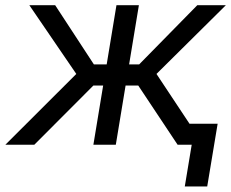

<svg xmlns="http://www.w3.org/2000/svg" viewBox="-45 -542 866 719"><path d="M-24.9 0 240.7 -265.1 64.9 -522.5H161.6L306.6 -300.8H354.5L391.1 -522.5H475.1L438.5 -300.8H476.1L693.8 -522.5H800.8L541 -265.1L716.8 0H620.1L472.7 -221.7H425.3L388.7 0H304.7L341.3 -221.7H304.7L83.5 0ZM647 156.2 672.9 0H636.7L649.4 -78.6H770L731 156.2Z"/></svg>

Font: Inter 28pt
Style: Italic
Weight: 400
Italic angle: -9.3988°
Designer: Rasmus Andersson
Foundry: rsms
Version: Version 4.001;git-66647c0bb